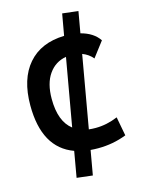

<svg xmlns="http://www.w3.org/2000/svg" viewBox="-144 -921 874 1166"><g transform="rotate(-15 293.0 -338.5)"><path d="M290.5 161.1 191.4 149.4 219.7 -12.7Q33.7 -80.1 33.7 -347.7Q33.7 -513.7 114 -606.4Q194.3 -699.2 341.3 -703.1L365.2 -837.9L464.4 -826.2L440.9 -692.4Q520 -671.9 556.2 -617.7L483.9 -522.9Q459 -553.7 418.9 -568.8L339.4 -115.7Q359.4 -113.3 381.8 -113.3Q452.6 -113.3 521.5 -142.6L543.9 -23.4Q459 9.8 365.2 9.8Q340.3 9.8 317.4 7.8ZM244.6 -152.8 319.3 -577.1Q250.5 -565.4 210 -507.6Q169.4 -449.7 169.4 -352.5Q169.4 -210.4 244.6 -152.8Z"/></g></svg>

Font: Cascadia Code PL
Style: Bold
Weight: 700
Monospace: yes
Designer: Aaron Bell
Foundry: Saja Typeworks
Version: Version 2404.023; ttfautohint (v1.8.4)